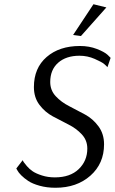

<svg xmlns="http://www.w3.org/2000/svg" viewBox="-20 -876 542 906"><path d="M482 -841 362 -706 325 -711 421 -856ZM487 -559Q482 -565 471.5 -574Q461 -583 427 -598Q393 -613 355 -613Q292 -613 254.5 -580Q217 -547 217 -489Q217 -450 243 -422Q269 -394 306.5 -375Q344 -356 381.5 -335.5Q419 -315 445 -279.5Q471 -244 471 -195Q471 -104 406.5 -47Q342 10 242 10Q201 10 167 0.5Q133 -9 113.5 -22Q94 -35 80.5 -48.5Q67 -62 62 -72L57 -81L87 -120Q88 -117 91.5 -111.5Q95 -106 107 -92Q119 -78 134.5 -67.5Q150 -57 178 -48Q206 -39 239 -39Q311 -39 351.5 -78Q392 -117 392 -175Q392 -214 366 -242Q340 -270 303 -288.5Q266 -307 229 -327Q192 -347 166 -381.5Q140 -416 140 -465Q140 -555 200 -607Q260 -659 357 -659Q401 -659 437 -645Q473 -631 488 -617L502 -603Z"/></svg>

Font: Arsenal
Style: Italic
Weight: 400
Italic angle: -9.10001°
Designer: Andrij Shevchenko
Foundry: Stairsfor
Version: Version 2.001;PS 002.001;hotconv 1.0.88;makeotf.lib2.5.64775